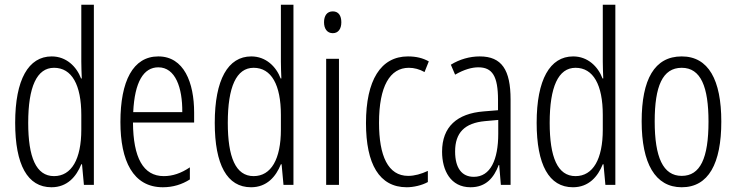

<svg xmlns="http://www.w3.org/2000/svg" viewBox="-20 -780 3107 810"><path d="M197 10C264 10 302 -35 323 -87H326L334 0H376V-760H323V-520C323 -498 324 -476 325 -449H322C303 -499 260 -542 198 -542C100 -542 44 -444 44 -262C44 -85 96 10 197 10ZM208 -37C132 -37 99 -117 99 -262C99 -413 135 -494 208 -494C283 -494 323 -422 323 -295V-233C323 -109 282 -37 208 -37Z M648 -542C541 -542 488 -438 488 -265C488 -102 541 10 667 10C710 10 748 -2 781 -23V-74C744 -49 708 -37 671 -37C584 -37 542 -115 541 -263H799V-305C799 -432 756 -542 648 -542ZM648 -496C720 -496 750 -410 749 -307H542C548 -435 586 -496 648 -496Z M1039 10C1106 10 1144 -35 1165 -87H1168L1176 0H1218V-760H1165V-520C1165 -498 1166 -476 1167 -449H1164C1145 -499 1102 -542 1040 -542C942 -542 886 -444 886 -262C886 -85 938 10 1039 10ZM1050 -37C974 -37 941 -117 941 -262C941 -413 977 -494 1050 -494C1125 -494 1165 -422 1165 -295V-233C1165 -109 1124 -37 1050 -37Z M1384 -732C1359 -732 1347 -713 1347 -686C1347 -659 1360 -640 1384 -640C1407 -640 1420 -658 1420 -686C1420 -713 1409 -732 1384 -732ZM1410 -532H1356V0H1410Z M1696 10C1724 10 1760 2 1785 -12V-59C1757 -46 1729 -38 1702 -38C1617 -38 1579 -122 1579 -262C1579 -416 1625 -494 1705 -494C1727 -494 1750 -488 1771 -476L1789 -521C1764 -535 1736 -542 1701 -542C1586 -542 1524 -441 1524 -261C1524 -88 1580 10 1696 10Z M2004 -542C1962 -542 1919 -530 1882 -507L1900 -465C1938 -487 1971 -496 1998 -496C2057 -496 2081 -459 2081 -358V-315L2020 -310C1908 -301 1845 -245 1845 -140C1845 -61 1881 10 1965 10C2031 10 2064 -31 2084 -84H2086L2093 0H2134V-360C2134 -485 2097 -542 2004 -542ZM2026 -269 2082 -274V-216C2082 -106 2049 -34 1979 -34C1929 -34 1900 -70 1900 -141C1900 -220 1940 -261 2026 -269Z M2397 10C2464 10 2502 -35 2523 -87H2526L2534 0H2576V-760H2523V-520C2523 -498 2524 -476 2525 -449H2522C2503 -499 2460 -542 2398 -542C2300 -542 2244 -444 2244 -262C2244 -85 2296 10 2397 10ZM2408 -37C2332 -37 2299 -117 2299 -262C2299 -413 2335 -494 2408 -494C2483 -494 2523 -422 2523 -295V-233C2523 -109 2482 -37 2408 -37Z M3023 -267C3023 -443 2969 -542 2856 -542C2741 -542 2687 -445 2687 -268C2687 -91 2744 10 2856 10C2969 10 3023 -90 3023 -267ZM2742 -268C2742 -416 2775 -494 2856 -494C2937 -494 2969 -413 2969 -267C2969 -112 2934 -38 2856 -38C2777 -38 2742 -117 2742 -268Z"/></svg>

Font: Noto Sans Gujarati UI ExtraCondensed Light
Style: Regular
Weight: 300
Width: 2
Designer: Jelle Bosma - Monotype Design Team, Universal Thirst
Foundry: Monotype Imaging Inc.
Version: Version 2.106